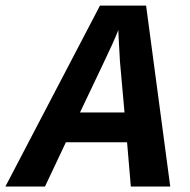

<svg xmlns="http://www.w3.org/2000/svg" viewBox="-71 -679 691 699"><path d="M548.8 0H405.3L391.6 -161.1H168.9L92.8 0H-51.3L293 -658.7H460.9ZM359.9 -569.8Q352.1 -549.8 337.2 -516.6Q322.3 -483.4 220.2 -269.5H382.3L365.7 -455.1L360.4 -552.7Z"/></svg>

Font: Liberation Mono
Style: Bold Italic
Weight: 700
Italic angle: -12°
Monospace: yes
Designer: Steve Matteson
Foundry: Ascender Corporation
Version: Version 2.1.5